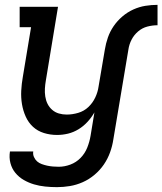

<svg xmlns="http://www.w3.org/2000/svg" viewBox="-20 -548 669 791"><path d="M412 -344Q416 -369 424.5 -393.5Q433 -418 448 -440Q463 -462 484 -480Q505 -498 529.5 -509Q554 -520 579 -524Q604 -528 629 -528V-444Q608 -444 587 -438.5Q566 -433 549 -418.5Q532 -404 522 -384.5Q512 -365 509 -344ZM215 223Q190 223 166 220.5Q142 218 120 211.5Q98 205 78 193.5Q58 182 43.5 164.5Q29 147 23 124Q17 101 21 76H117Q115 88 120 99Q125 110 133 117Q141 124 152 128Q163 132 174.5 134.5Q186 137 198 138Q210 139 222 139Q246 139 270 130Q294 121 312 102.5Q330 84 339.5 60Q349 36 353 12L369 -85Q357 -64 340.5 -46Q324 -28 303.5 -15.5Q283 -3 260.5 2.5Q238 8 215 8Q187 8 161 0Q135 -8 116 -25.5Q97 -43 86 -67.5Q75 -92 70.5 -119Q66 -146 67.5 -174.5Q69 -203 74 -231L108 -436H61V-520H219L169 -217Q166 -200 165 -183.5Q164 -167 166.5 -150.5Q169 -134 176 -120Q183 -106 195 -95.5Q207 -85 222.5 -80.5Q238 -76 255 -76Q278 -76 302 -83Q326 -90 344 -107Q362 -124 372.5 -146.5Q383 -169 386 -191L412 -344H509L447 26Q443 53 433.5 79.5Q424 106 408 129.5Q392 153 369.5 172Q347 191 321 202.5Q295 214 268 218.5Q241 223 215 223Z"/></svg>

Font: Iosevka HT Medium Extended
Style: Italic
Weight: 500
Width: 7
Italic angle: -9°
Monospace: yes
Designer: Belleve Invis
Foundry: Belleve Invis
Version: Version 32.3.0; ttfautohint (v1.8.4)